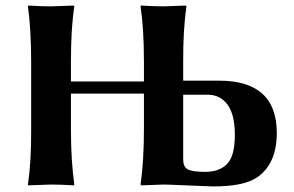

<svg xmlns="http://www.w3.org/2000/svg" viewBox="-20 -668 1063 695"><path d="M92.8 -444.8Q92.8 -560.1 81.1 -645L83 -647.9Q130.9 -645 165 -645Q165 -645 248 -647.9L249 -645Q236.8 -565.9 236.8 -444.8V-373H501V-444.8Q501 -564 488.8 -645L490.2 -647.9Q538.1 -645 573.2 -645Q573.2 -645 652.8 -647.9L654.8 -645Q642.6 -559.1 643.1 -444.8V-376H772.9Q981.9 -376 981.9 -187Q981.9 -76.2 912.1 -26.9Q863.3 7.3 750 6.8Q737.8 6.8 662.8 3.4Q587.9 0 573.2 0L491.2 2.9L488.8 0Q501 -85.9 501 -200.2V-329.1H236.8V-200.2Q236.8 -86.4 249 0L247.1 2.9Q199.2 0 165 0Q165 0 82 2.9L81.1 0Q93.3 -81.1 92.8 -200.2ZM643.1 -89.8Q643.1 -65.9 658 -55.9Q672.9 -45.9 723.1 -45.9Q773.9 -45.9 802 -74.5Q830.1 -103 830.1 -180.2Q830.1 -253.4 803.5 -289.3Q776.9 -325.2 731.9 -325.2H643.1Z"/></svg>

Font: Linux Biolinum O
Style: Bold
Weight: 700
Designer: Philipp H. Poll
Foundry: Philipp H. Poll
Version: Version 1.3.2